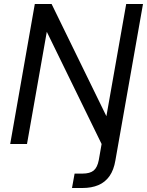

<svg xmlns="http://www.w3.org/2000/svg" viewBox="-20 -720 735 960"><path d="M31 0 154 -700H238L512 -139L611 -700H695L557 82Q549 130 527.5 160.5Q506 191 472 205.5Q438 220 392 220H340L353 148H392Q430 148 448.5 132.5Q467 117 474 80L488 0L214 -561L115 0Z"/></svg>

Font: DM Sans 18pt
Style: Italic
Weight: 400
Italic angle: -10°
Designer: Colophon Foundry, Jonny Pinhorn
Foundry: Colophon Foundry
Version: Version 4.004;gftools[0.9.30]